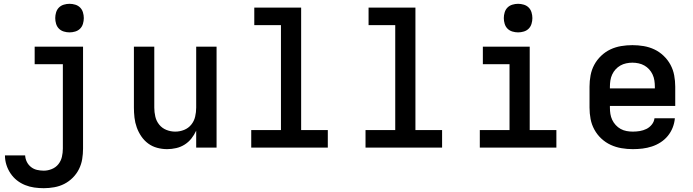

<svg xmlns="http://www.w3.org/2000/svg" viewBox="-20 -775 3640 1008"><path d="M210 213Q185 213 160 209.5Q135 206 111.5 196.5Q88 187 68.5 171.5Q49 156 35 135Q21 114 13.5 90Q6 66 6 41H112Q113 59 121 75Q129 91 143 102Q157 113 174.5 117Q192 121 210 121Q231 121 252 112.5Q273 104 286.5 87Q300 70 305 48.5Q310 27 310 5V-438H162V-530H416V5Q416 33 411.5 60.5Q407 88 394.5 113Q382 138 362 158Q342 178 317.5 190.5Q293 203 265 208Q237 213 210 213ZM345 -605Q330 -605 315 -609.5Q300 -614 289.5 -624.5Q279 -635 274.5 -650Q270 -665 270 -680Q270 -695 274.5 -710Q279 -725 289.5 -735.5Q300 -746 315 -750.5Q330 -755 345 -755Q360 -755 375 -750.5Q390 -746 400.5 -735.5Q411 -725 415.5 -710Q420 -695 420 -680Q420 -665 415.5 -650Q411 -635 400.5 -624.5Q390 -614 375 -609.5Q360 -605 345 -605Z M857 8Q831 8 805 1Q779 -6 758 -21.5Q737 -37 722 -59Q707 -81 698 -106Q689 -131 686 -157.5Q683 -184 683 -210V-530H790V-210Q790 -186 795.5 -162.5Q801 -139 816 -120.5Q831 -102 853.5 -93Q876 -84 900 -84Q924 -84 946.5 -93Q969 -102 984 -120.5Q999 -139 1004.5 -162.5Q1010 -186 1010 -210V-530H1117V0H1010V-89Q1000 -67 985 -48Q970 -29 949.5 -16Q929 -3 905 2.5Q881 8 857 8Z M1299 0V-92H1455V-643H1315V-735H1561V-92H1701V0Z M1899 0V-92H2055V-643H1915V-735H2161V-92H2301V0Z M2499 0V-92H2655V-438H2515V-530H2761V-92H2901V0ZM2700 -605Q2685 -605 2670 -609.5Q2655 -614 2644.5 -624.5Q2634 -635 2629.5 -650Q2625 -665 2625 -680Q2625 -695 2629.5 -710Q2634 -725 2644.5 -735.5Q2655 -746 2670 -750.5Q2685 -755 2700 -755Q2715 -755 2730 -750.5Q2745 -746 2755.5 -735.5Q2766 -725 2770.5 -710Q2775 -695 2775 -680Q2775 -665 2770.5 -650Q2766 -635 2755.5 -624.5Q2745 -614 2730 -609.5Q2715 -605 2700 -605Z M3302 8Q3273 8 3243 3Q3213 -2 3186 -14.5Q3159 -27 3137 -47.5Q3115 -68 3100.5 -94.5Q3086 -121 3080.5 -150.5Q3075 -180 3075 -210V-320Q3075 -350 3080.5 -379.5Q3086 -409 3100 -435Q3114 -461 3136 -482Q3158 -503 3184.5 -515.5Q3211 -528 3240.5 -533Q3270 -538 3300 -538Q3330 -538 3359.5 -533Q3389 -528 3415.5 -515.5Q3442 -503 3464 -482Q3486 -461 3500 -435Q3514 -409 3519.5 -379.5Q3525 -350 3525 -320V-219H3182V-210Q3182 -193 3184.5 -177Q3187 -161 3194 -146Q3201 -131 3212.5 -118.5Q3224 -106 3238.5 -98Q3253 -90 3269.5 -87Q3286 -84 3302 -84Q3321 -84 3339 -87Q3357 -90 3373.5 -98Q3390 -106 3402 -121Q3414 -136 3416 -154H3523Q3521 -129 3511.5 -105Q3502 -81 3486 -61.5Q3470 -42 3448.5 -28Q3427 -14 3402.5 -6Q3378 2 3353 5Q3328 8 3302 8ZM3418 -311V-320Q3418 -336 3415.5 -352.5Q3413 -369 3406 -384Q3399 -399 3388 -411Q3377 -423 3363 -431Q3349 -439 3332.5 -442.5Q3316 -446 3300 -446Q3284 -446 3267.5 -442.5Q3251 -439 3237 -431Q3223 -423 3212 -411Q3201 -399 3194 -384Q3187 -369 3184.5 -352.5Q3182 -336 3182 -320V-311Z"/></svg>

Font: Iosevka Curly SmBdEx
Style: Regular
Weight: 600
Width: 7
Monospace: yes
Designer: Belleve Invis
Foundry: Belleve Invis
Version: Version 11.1.0; ttfautohint (v1.8.3)